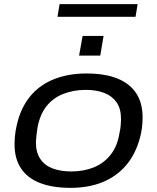

<svg xmlns="http://www.w3.org/2000/svg" viewBox="-20 -893 758 925"><path d="M320 12Q233 12 172.5 -11.5Q112 -35 81 -82Q50 -129 50 -198Q50 -231 55 -261Q60 -291 68 -318Q90 -391 135 -440Q180 -489 246.5 -514Q313 -539 397 -539Q485 -539 545 -515Q605 -491 636 -444Q667 -397 667 -327Q667 -300 663.5 -274.5Q660 -249 653 -225Q632 -148 586 -95Q540 -42 473 -15Q406 12 320 12ZM324 -67Q383 -67 431.5 -86.5Q480 -106 513 -147.5Q546 -189 556 -254Q560 -272 561 -284.5Q562 -297 562.5 -305Q563 -313 563 -320Q563 -369 542 -399.5Q521 -430 483 -445Q445 -460 393 -460Q334 -460 284.5 -440.5Q235 -421 203 -380Q171 -339 160 -274Q157 -255 156 -243Q155 -231 154 -222.5Q153 -214 153 -207Q153 -159 174 -127.5Q195 -96 233.5 -81.5Q272 -67 324 -67ZM361 -625 378 -720H479L463 -625ZM257 -812 267 -873H643L633 -812Z"/></svg>

Font: Archivo Expanded
Style: Italic
Weight: 400
Width: 7
Italic angle: -10°
Designer: Hector Gatti
Foundry: Omnibus-Type
Version: Version 2.001